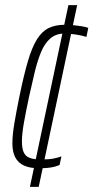

<svg xmlns="http://www.w3.org/2000/svg" viewBox="-20 -716 362 744"><path d="M131 -64Q96 -64 73 -74.5Q50 -85 39 -106.5Q28 -128 28 -160Q28 -193 35.5 -237.5Q43 -282 55 -341Q72 -424 88 -478.5Q104 -533 123.5 -564Q143 -595 169 -607.5Q195 -620 231 -620Q247 -620 263.5 -618.5Q280 -617 295.5 -614.5Q311 -612 322 -608L315 -573Q296 -579 272 -582.5Q248 -586 230 -586Q197 -586 175 -567Q153 -548 139 -514Q125 -480 114.5 -436.5Q104 -393 93 -343Q80 -282 72.5 -239.5Q65 -197 65 -168Q65 -141 72 -125.5Q79 -110 95.5 -104Q112 -98 140 -98Q169 -98 187 -101.5Q205 -105 218 -110L211 -77Q203 -73 191.5 -70Q180 -67 165 -65.5Q150 -64 131 -64ZM96 8 245 -696H279L130 8Z"/></svg>

Font: Saira UltraCondensed Thin
Style: Italic
Weight: 250
Width: 1
Italic angle: -12°
Designer: Hector Gatti with collaboration of the Omnibus-Type team
Foundry: Omnibus-Type
Version: Version 1.101